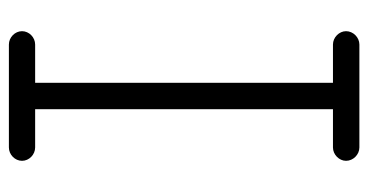

<svg xmlns="http://www.w3.org/2000/svg" viewBox="-220 -586 836 436"><g transform="rotate(90 198.0 -368.0)"><path d="M81.1 -29.8C64.9 -29.8 50.8 -16.1 50.8 0C50.8 16.1 64.9 29.8 81.1 29.8H314.9C331.1 29.8 345.2 16.1 345.2 0C345.2 -16.1 331.1 -29.8 314.9 -29.8H228V-706.1H314.9C331.1 -706.1 345.2 -720.2 345.2 -735.8C345.2 -752 331.1 -766.1 314.9 -766.1H81.1C64.9 -766.1 50.8 -752 50.8 -735.8C50.8 -720.2 64.9 -706.1 81.1 -706.1H168V-29.8H81.1Z"/></g></svg>

Font: Nemoy
Style: Medium
Weight: 500
Designer: BSozoo
Foundry: BSozoo
Version: Version 001.000